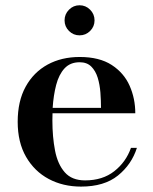

<svg xmlns="http://www.w3.org/2000/svg" viewBox="-20 -681 568 711"><path d="M219.1 -605.6Q219.1 -628.5 235.4 -645Q251.7 -661.5 274.6 -661.5Q297.5 -661.5 313.8 -645Q330.1 -628.5 330.1 -605.6Q330.1 -582.7 313.8 -566.4Q297.5 -550.1 274.6 -550.1Q251.7 -550.1 235.4 -566.4Q219.1 -582.7 219.1 -605.6ZM487 -133.5Q467.5 -72 416.8 -31Q366 10 280 10Q213.5 10 160.5 -18.2Q107.5 -46.5 76.5 -100.2Q45.5 -154 45.5 -230Q45.5 -306.5 75 -360Q104.5 -413.5 156.2 -441.8Q208 -470 275 -470Q348 -470 393.5 -440.5Q439 -411 460 -363.5Q481 -316 481 -261.5H174.5Q174 -249 174 -235Q174 -174 183.8 -123.5Q193.5 -73 219.8 -43Q246 -13 295 -13Q360 -13 403.2 -47Q446.5 -81 465 -133.5ZM275 -450.5Q240 -450.5 219 -427.8Q198 -405 188 -366.5Q178 -328 175 -281.5H354Q354 -308.5 351.8 -338.2Q349.5 -368 341.8 -393.2Q334 -418.5 318 -434.5Q302 -450.5 275 -450.5Z"/></svg>

Font: Bodoni* 11pt Medium
Style: Regular
Weight: 500
Version: Version 2.3